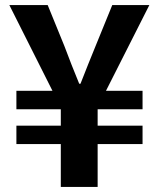

<svg xmlns="http://www.w3.org/2000/svg" viewBox="-20 -741 629 761"><path d="M221 0V-170H45V-243H221V-308H45V-381H188L17 -721H169L235 -559Q263 -484 294 -409H299Q329 -486 359 -559L425 -721H572L400 -381H545V-308H367V-243H545V-170H367V0Z"/></svg>

Font: Source Han Sans CN Bold
Style: Bold
Weight: 700
Designer: Ryoko NISHIZUKA 西塚涼子 (kana & ideographs); Paul D. Hunt (Latin, Greek & Cyrillic); Wenlong ZHANG 张文龙 (bopomofo); Sandoll 
Foundry: Adobe Systems Incorporated
Version: Version 1.00;May 30, 2023;FontCreator 11.5.0.2422 32-bit